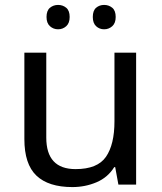

<svg xmlns="http://www.w3.org/2000/svg" viewBox="-20 -750 658 780"><path d="M533 -536V0H461L448 -71H444Q418 -29 372 -9.5Q326 10 274 10Q177 10 128 -36.5Q79 -83 79 -185V-536H168V-191Q168 -63 287 -63Q376 -63 410.5 -113Q445 -163 445 -257V-536ZM169 -681Q169 -707 183 -718.5Q197 -730 216 -730Q235 -730 249 -718.5Q263 -707 263 -681Q263 -656 249 -643.5Q235 -631 216 -631Q197 -631 183 -643.5Q169 -656 169 -681ZM357 -681Q357 -707 370.5 -718.5Q384 -730 403 -730Q422 -730 436 -718.5Q450 -707 450 -681Q450 -656 436 -643.5Q422 -631 403 -631Q384 -631 370.5 -643.5Q357 -656 357 -681Z"/></svg>

Font: Noto Sans Avestan
Style: Regular
Weight: 400
Designer: Monotype Design Team
Foundry: Monotype Imaging Inc.
Version: Version 2.003; ttfautohint (v1.8.4.7-5d5b)